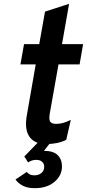

<svg xmlns="http://www.w3.org/2000/svg" viewBox="-20 -742 455 1005"><path d="M222.2 12Q160.8 12 134.2 -26.2Q107.5 -64.5 120.2 -137L167 -405H87L105.8 -511H185.4L215.6 -681.2L341.6 -722L304.6 -511H415L396.6 -405H286.2L240.8 -149.4Q235.2 -117.9 242.4 -105.8Q249.6 -93.6 273.8 -93.6Q291.8 -93.6 308.8 -98.2Q325.7 -102.7 350.6 -114.4L326.8 -10.2Q283.6 12 222.2 12ZM162 243Q123.6 243 98.6 229.7Q73.6 216.3 61.2 197.4L120.2 158Q125.3 164.9 135.1 170.4Q145 175.8 160.2 175.8Q182.7 175.8 197.1 163.2Q211.4 150.6 211.4 131.4Q211.4 114.9 200.5 104.8Q189.6 94.8 170 94.8Q158.1 94.8 147.7 98Q137.3 101.3 127 108.2L107.4 77L182.4 -0.4H247.6L210.2 47.6Q259.7 47.6 282.1 70.2Q304.4 92.7 304.4 129Q304.4 176.7 265.3 209.8Q226.2 243 162 243Z"/></svg>

Font: Overpass
Style: Italic
Weight: 400
Italic angle: -10°
Designer: Delve Withrington, Dave Bailey, Thomas Jockin
Foundry: Delve Fonts LLC
Version: Version 4.000